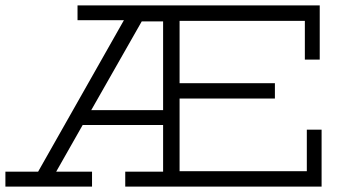

<svg xmlns="http://www.w3.org/2000/svg" viewBox="-40 -691 1281 711"><path d="M247.1 -670.9H1144V-470.2H1088.9V-613.8H625V-382.8H978V-326.2H625V-57.1H1096.2V-210.9H1150.9V0H423.8V-55.2H564V-228H266.1L168 -55.2H300.8V0H-20V-55.2H101.1L418.9 -616.2H247.1ZM297.9 -283.2H564V-611.8H484.9Z"/></svg>

Font: Stint Ultra Expanded
Style: Regular
Weight: 400
Width: 7
Designer: Astigmatic (AOETI)
Foundry: Astigmatic (AOETI)
Version: Version 1.000